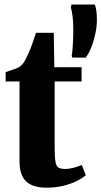

<svg xmlns="http://www.w3.org/2000/svg" viewBox="-20 -836 457 866"><path d="M190.5 10.5Q127.5 10.5 97.8 -17.8Q68 -46 68 -109V-468.5H5.5V-511Q17 -515 29.2 -518.8Q41.5 -522.5 52.2 -526.8Q63 -531 70.5 -536.5Q78.5 -542.5 84.8 -551Q91 -559.5 96.2 -570Q101.5 -580.5 107 -592Q112.5 -603.5 118.8 -620Q125 -636.5 131.2 -654.8Q137.5 -673 142.5 -688H222.5L225 -533H348V-468.5H226.5V-171.5Q226.5 -127 230.2 -106.2Q234 -85.5 244.2 -79.8Q254.5 -74 273.5 -74Q293 -74 313.8 -79.8Q334.5 -85.5 349 -92L367 -45.5Q351 -32 324.8 -19Q298.5 -6 264.5 2.2Q230.5 10.5 190.5 10.5ZM366.5 -576 306 -576.5 303.5 -584Q307 -605 308.8 -638Q310.5 -671 310.5 -705Q310.5 -738 307.2 -763.2Q304 -788.5 299.5 -802.5L302.5 -815.5H408Q412 -804.5 414.5 -787.8Q417 -771 417 -745.5Q417 -717.5 410.5 -685.8Q404 -654 392.8 -625Q381.5 -596 366.5 -576Z"/></svg>

Font: Merriweather 72pt ExtraBold
Style: Regular
Weight: 800
Version: Version 2.100